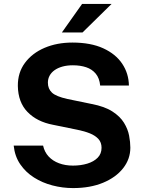

<svg xmlns="http://www.w3.org/2000/svg" viewBox="-20 -949 734 979"><path d="M352.5 10Q298.9 10 247.4 -3.5Q195.9 -16.9 153.4 -43.9Q110.8 -70.9 83.1 -111.5Q55.4 -152.1 49.8 -206.6H199.7Q206.9 -173.7 228 -151Q249.1 -128.3 281 -116.5Q312.9 -104.6 351.8 -104.6Q391.8 -104.6 424.9 -114.6Q458 -124.6 477.9 -144.7Q497.8 -164.8 497.8 -195.6Q497.8 -222.8 481.7 -240.4Q465.6 -258 438 -269.1Q410.5 -280.1 375.6 -287.1L250.3 -312.7Q168.7 -328.2 120.5 -377.8Q72.3 -427.3 71 -510.7Q70.3 -578.7 107.2 -628.4Q144.1 -678.1 207.3 -705.1Q270.5 -732 349.2 -732Q442.4 -732 506.3 -702.8Q570.2 -673.5 603.3 -623.8Q636.4 -574 637.3 -512.8H490.8Q487.1 -550.8 468.1 -573.5Q449.2 -596.2 419.4 -606.1Q389.5 -616.1 351.5 -616.1Q322.2 -616.1 298.7 -609.6Q275.2 -603.1 258.6 -591.4Q242 -579.7 233.1 -563.5Q224.2 -547.3 224.2 -527.5Q224.2 -496.1 245 -476.6Q265.8 -457.1 323.7 -444.3L447.4 -418.8Q513.8 -406.1 553.1 -380.6Q592.4 -355.2 612.2 -323Q632 -290.8 638.3 -257.6Q644.6 -224.5 644.6 -196.2Q644.6 -138 607.8 -91.2Q571.1 -44.4 505.5 -17.2Q440 10 352.5 10ZM398.6 -929H549L400.8 -783.5H295.6Z"/></svg>

Font: Public Sans Thin
Style: Regular
Weight: 100
Designer: The Public Sans project authors (U.S. Web Design System). Libre Franklin designed by Pablo Impallari and Rodrigo Fuenzal
Version: Version 1.008